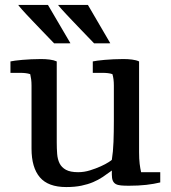

<svg xmlns="http://www.w3.org/2000/svg" viewBox="-20 -756 701 788"><path d="M202.1 -578.1Q171.9 -609.4 150.1 -632.1Q128.4 -654.8 112.8 -671.1Q97.2 -687.5 87.4 -698Q77.6 -708.5 71.3 -715.6Q64.9 -722.7 61.3 -727.3Q57.6 -731.9 54.7 -735.8H176.8L269 -578.6Q269 -578.6 267.6 -578.4Q266.1 -578.1 259.5 -578.1Q252.9 -578.1 239.5 -578.1Q226.1 -578.1 202.1 -578.1ZM366.2 -578.1Q336.4 -608.9 314.7 -631.6Q293 -654.3 277.3 -670.7Q261.7 -687 251.7 -697.8Q241.7 -708.5 235.1 -715.8Q228.5 -723.1 224.9 -727.5Q221.2 -731.9 218.3 -735.8H340.8L432.6 -578.6Q432.6 -578.6 431.2 -578.4Q429.7 -578.1 423.1 -578.1Q416.5 -578.1 403.3 -578.1Q390.1 -578.1 366.2 -578.1ZM550.8 -131.3Q550.8 -103.5 553.2 -83.7Q555.7 -64 559.1 -49.3H637.7V-7.3Q612.3 -1 580.3 2.7Q548.3 6.3 508.8 6.3Q490.2 6.3 476.8 5.1Q463.4 3.9 455.1 -0.7Q446.8 -5.4 442.9 -14.6Q439 -23.9 439 -39.6V-56.2L431.6 -50.8Q416.5 -39.6 399.9 -28.6Q383.3 -17.6 362.1 -8.5Q340.8 0.5 314 6.1Q287.1 11.7 252 11.7Q177.7 11.7 143.6 -28.3Q109.4 -68.4 109.4 -146V-404.8Q109.4 -418.9 107.9 -430.4Q106.4 -441.9 104 -451.7Q95.2 -454.6 85 -455.8Q74.7 -457 63.5 -457H22.9V-503.9Q29.3 -505.4 42 -507.1Q54.7 -508.8 71.5 -510.3Q88.4 -511.7 108.2 -512.7Q127.9 -513.7 148.4 -513.7Q167 -513.7 184.1 -511.5Q201.2 -509.3 212.9 -503.9V-171.9Q212.9 -146.5 214.6 -124.3Q216.3 -102.1 224.6 -85.4Q232.9 -68.8 250.7 -59.1Q268.6 -49.3 300.8 -49.3Q325.2 -49.3 349.6 -56.9Q374 -64.5 393.8 -73.5Q413.6 -82.5 426 -90.6Q438.5 -98.6 439 -100.1Q444.3 -132.8 445.8 -173.8Q447.3 -214.8 447.3 -259.3V-404.8Q447.3 -432.6 441.4 -451.7Q433.1 -454.6 422.9 -455.8Q412.6 -457 401.4 -457H360.8V-503.9Q367.2 -505.4 379.9 -507.1Q392.6 -508.8 409.4 -510.3Q426.3 -511.7 446 -512.7Q465.8 -513.7 486.3 -513.7Q504.9 -513.7 522.2 -511.5Q539.6 -509.3 550.8 -503.9Z"/></svg>

Font: Tienne
Style: Regular
Weight: 400
Designer: vernon adams
Foundry: vernon adams
Version: Version 1.001